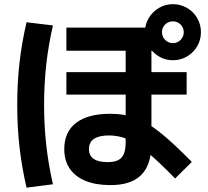

<svg xmlns="http://www.w3.org/2000/svg" viewBox="-20 -838 978 904"><path d="M282.6 -136.2Q282.6 -216.8 338.4 -259.6Q394.1 -302.3 499.6 -302.3Q564.8 -302.3 618 -283Q671.2 -263.6 731.9 -215.7Q792.6 -167.8 883.1 -75.6L804.6 2.3Q724.4 -79.5 672.4 -122.6Q620.4 -165.6 579.5 -183Q538.5 -200.3 493 -200.3Q446.5 -200.3 422.7 -184.4Q398.9 -168.4 398.9 -136.2Q398.9 -105.5 420.9 -90.1Q442.9 -74.7 486.7 -74.7Q518.1 -74.7 536.8 -84.3Q555.5 -93.8 563.6 -114.5Q571.7 -135.1 571.7 -169.4V-599.1H292.6V-707.9H723V-599.1H693V-163.2Q693 -96.5 672.1 -53Q651.1 -9.6 608.3 12Q565.5 33.5 499.6 33.5Q431.2 33.5 382.3 13.5Q333.5 -6.6 308.1 -44.5Q282.6 -82.4 282.6 -136.2ZM292.6 -498.5H858.8V-392.7H292.6ZM662.1 -686.3Q662.1 -722.3 680.1 -752.6Q698.1 -782.8 728.1 -800.6Q758.1 -818.4 794.1 -818.4Q830.1 -818.4 860.6 -800.6Q891.1 -782.8 908.6 -752.6Q926.1 -722.3 926.1 -686.3Q926.1 -650.4 908.6 -620.3Q891.1 -590.3 860.6 -572.3Q830.1 -554.3 794.1 -554.3Q758.1 -554.3 728.1 -572.3Q698.1 -590.3 680.1 -620.3Q662.1 -650.4 662.1 -686.3ZM845.1 -686.3Q845.1 -700.2 838.2 -712.1Q831.3 -724.1 819.6 -730.7Q807.9 -737.4 794.1 -737.4Q780.3 -737.4 768.4 -730.7Q756.5 -724.1 749.6 -712.4Q742.7 -700.7 742.7 -686.3Q742.7 -672.5 749.6 -660.6Q756.5 -648.7 768.4 -641.8Q780.3 -634.9 794.1 -634.9Q807.9 -634.9 819.6 -641.8Q831.3 -648.7 838.2 -660.6Q845.1 -672.5 845.1 -686.3ZM61.1 -343.8Q61.1 -448.8 71.9 -543.1Q82.6 -637.4 105 -733.1L229.3 -718.3Q208.5 -628.6 198 -535.8Q187.6 -442.9 187.6 -343.8Q187.6 -245.1 198 -152.9Q208.5 -60.6 229.3 29.6L105 45.6Q82.6 -50.7 71.9 -145Q61.1 -239.3 61.1 -343.8Z"/></svg>

Font: WEMIX Pretendard Variable
Style: Regular
Weight: 400
Designer: Base glyphs from Inter by Rasmus Andersson; Hangeul glyphs from Noto Sans CJK(Source Han Sans) by Jang Soo-young and Kan
Foundry: Kil Hyung-jin
Version: Version 1.000;Glyphs 3.2 (3208)